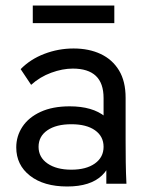

<svg xmlns="http://www.w3.org/2000/svg" viewBox="-20 -667 546 697"><path d="M366 0V-182L356 -209V-311Q356 -365 328 -391.5Q300 -418 244 -418Q207 -418 166 -403Q125 -388 93 -359L55 -416Q90 -452 141 -471.5Q192 -491 247 -491Q303 -491 345.5 -471Q388 -451 412 -411.5Q436 -372 436 -312V-158Q436 -118 436.5 -79Q437 -40 439 0ZM224 10Q139 10 89 -29Q39 -68 39 -132Q39 -173 61.5 -207Q84 -241 127.5 -261Q171 -281 233 -281Q316 -281 362 -243.5Q408 -206 408 -144H392Q392 -70 350 -30Q308 10 224 10ZM239 -51Q293 -51 324.5 -73.5Q356 -96 356 -134Q356 -172 325 -194Q294 -216 239 -216Q184 -216 152 -194Q120 -172 120 -134Q120 -96 152.5 -73.5Q185 -51 239 -51ZM99 -583V-647H395V-583Z"/></svg>

Font: SUSE
Style: Regular
Weight: 400
Designer: Rene Bieder
Foundry: SUSE
Version: Version 1.000